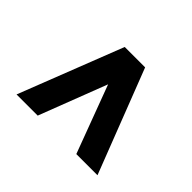

<svg xmlns="http://www.w3.org/2000/svg" viewBox="-113 -746 805 805"><g transform="rotate(-45 289.0 -344.0)"><path d="M58.5 -104V-229.5L359.5 -342L58 -458V-583.5L519.5 -403.5V-282.5Z"/></g></svg>

Font: Public Sans Thin
Style: Bold
Weight: 700
Version: Version 2.001